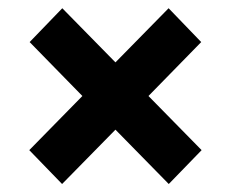

<svg xmlns="http://www.w3.org/2000/svg" viewBox="-20 -487 566 471"><path d="M182.1 -251.5 52.7 -383.8 132.8 -466.8 263.2 -334 393.6 -466.8 473.6 -383.8 344.2 -251.5 474.6 -118.7 394 -35.6 263.2 -168.9 132.3 -35.6 51.8 -118.7Z"/></svg>

Font: Vazirmatn FD ExtraBold
Style: Regular
Weight: 800
Designer: Saber Rastikerdar
Foundry: Saber Rastikerdar
Version: Version 33.003